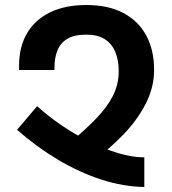

<svg xmlns="http://www.w3.org/2000/svg" viewBox="-20 -744 687 765"><path d="M350 -102 254 -172Q319 -226 363 -271.5Q407 -317 430 -362.5Q453 -408 453 -460Q453 -505 439 -538Q425 -571 396.5 -588.5Q368 -606 324 -606Q276 -606 248.5 -589.5Q221 -573 209 -543.5Q197 -514 197 -474V-465H56V-483Q56 -557 87.5 -611Q119 -665 179 -694.5Q239 -724 324 -724Q411 -724 471 -692.5Q531 -661 562.5 -603Q594 -545 594 -465Q594 -397 561.5 -332.5Q529 -268 473.5 -210Q418 -152 350 -102ZM555 1Q472 0 384 -28.5Q296 -57 210.5 -108Q125 -159 48 -227L128 -321Q172 -281 225.5 -244.5Q279 -208 336.5 -179.5Q394 -151 450.5 -134Q507 -117 555 -117Z"/></svg>

Font: Noto Sans Armenian
Style: Regular
Weight: 400
Designer: Monotype Design Team
Foundry: Monotype Imaging Inc.
Version: Version 2.007